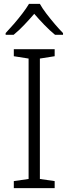

<svg xmlns="http://www.w3.org/2000/svg" viewBox="-20 -1033 351 987"><path d="M261 -66H51V-102L127 -113V-732L51 -744V-780H261V-744L185 -732V-113L261 -102ZM185 -1013Q197 -991 218 -963.5Q239 -936 262 -909Q285 -882 304 -863V-854H263Q236 -876 208 -905Q180 -934 156 -962Q132 -934 104.5 -905Q77 -876 50 -854H9V-863Q28 -883 51 -909.5Q74 -936 95 -963.5Q116 -991 129 -1013Z"/></svg>

Font: Noto Sans Malayalam UI Light
Style: Regular
Weight: 300
Designer: Jelle Bosma - Monotype Design Team
Foundry: Monotype Imaging Inc.
Version: Version 2.104; ttfautohint (v1.8.4.7-5d5b)